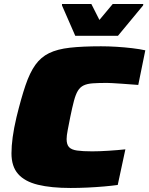

<svg xmlns="http://www.w3.org/2000/svg" viewBox="-20 -926 742 954"><path d="M331 8Q234 8 168.5 -8Q103 -24 70 -61.5Q37 -99 37 -164Q37 -200 43 -244.5Q49 -289 62 -344Q85 -438 106.5 -501.5Q128 -565 155.5 -603.5Q183 -642 224 -662Q265 -682 327.5 -689Q390 -696 482 -696Q519 -696 559.5 -693.5Q600 -691 637.5 -686.5Q675 -682 702 -676L667 -504Q616 -508 585.5 -510Q555 -512 538.5 -513Q522 -514 512 -514Q469 -514 441 -512Q413 -510 395.5 -501.5Q378 -493 367 -475Q356 -457 347.5 -425Q339 -393 329 -344Q322 -308 316.5 -280Q311 -252 311 -235Q311 -208 323 -195Q335 -182 363 -178Q391 -174 438 -174Q473 -174 519.5 -177Q566 -180 603 -184L565 -7Q537 -3 497 0.5Q457 4 414 6Q371 8 331 8ZM354 -748 288 -899V-906H434L474 -827L540 -906H692L691 -899L566 -748Z"/></svg>

Font: Saira Expanded Black
Style: Italic
Weight: 900
Width: 7
Italic angle: -12°
Designer: Hector Gatti with collaboration of the Omnibus-Type team
Foundry: Omnibus-Type
Version: Version 1.101